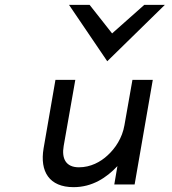

<svg xmlns="http://www.w3.org/2000/svg" viewBox="-20 -762 710 793"><path d="M160 -149C144 -54 183 11 284 11C361 11 420 -28 465 -76L452 0H536L611 -432H527L494 -245C485 -192 456 -149 424 -120C395 -93 354 -71 306 -71C252 -71 234 -107 243 -159L291 -432H209ZM423 -509 661 -742H576L443 -624L350 -742H265Z"/></svg>

Font: Charger Monospace
Style: Regular
Weight: 400
Designer: Jasper
Foundry: Cannot Into Space Fonts
Version: Version 0.980